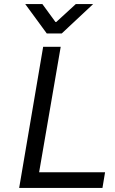

<svg xmlns="http://www.w3.org/2000/svg" viewBox="-20 -932 569 952"><path d="M501 -78 488 0H75L194 -700H281L174 -78ZM190 -912 255 -823H259L356 -912H442L286 -766H212L105 -912Z"/></svg>

Font: Be Vietnam
Style: Italic
Weight: 400
Italic angle: -9.33299°
Designer: Gabriel Lam
Foundry: TypeRant
Version: Version 3.000